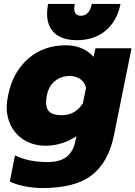

<svg xmlns="http://www.w3.org/2000/svg" viewBox="-20 -725 688 975"><path d="M219 -656Q219 -678 224 -705H360Q357 -693 357 -682Q357 -645 391 -645Q434 -645 446 -705H592Q575 -619 517 -570Q459 -521 371 -521Q296 -521 257.5 -556.5Q219 -592 219 -656ZM30 197 56 64Q125 98 222 98Q284 98 318 71.5Q352 45 362 -6L368 -34Q338 -12 296.5 1.5Q255 15 212 15Q155 15 110.5 -9.5Q66 -34 40 -79Q14 -124 14 -182Q14 -205 21 -240Q44 -357 122 -426Q200 -495 315 -495Q359 -495 395.5 -479.5Q432 -464 455 -436L465 -480H648L558 -35Q530 100 445.5 165Q361 230 196 230Q151 230 105.5 221Q60 212 30 197ZM401 -201 417 -279Q410 -307 388.5 -323Q367 -339 334 -339Q290 -339 258.5 -313Q227 -287 218 -241Q214 -224 214 -205Q214 -172 232.5 -156Q251 -140 294 -140Q363 -140 401 -201Z"/></svg>

Font: Readiness ExtraBold
Style: Italic
Weight: 800
Italic angle: -12°
Designer: Katatrad Team
Foundry: CadsonDemak
Version: Version 1.00;January 16, 2020;FontCreator 12.0.0.2550 64-bit